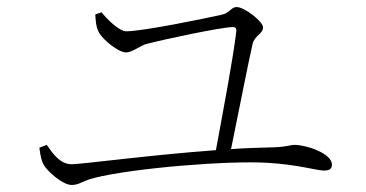

<svg xmlns="http://www.w3.org/2000/svg" viewBox="-20 -634 1040 546"><path d="M92 -214C95 -190 98 -176 105 -164C116 -146 158 -108 184 -108C206 -108 215 -120 248 -128C358 -156 630 -178 741 -171C827 -166 881 -149 901 -149C916 -149 924 -153 924 -166C924 -197 853 -222 817 -222C806 -222 794 -216 756 -215C718 -214 678 -213 637 -210C657 -306 686 -456 698 -508C704 -534 728 -537 728 -556C728 -573 675 -614 653 -614C637 -614 634 -597 610 -592C570 -583 387 -545 339 -545C318 -545 281 -583 269 -599L251 -593C252 -579 252 -560 261 -542C275 -518 318 -485 338 -485C358 -485 378 -505 400 -510C447 -522 610 -557 642 -557C650 -557 653 -553 652 -545C643 -468 613 -310 594 -207C404 -193 212 -167 184 -167C151 -167 131 -196 113 -222Z"/></svg>

Font: Noto Serif CJK HK ExtraLight
Style: Regular
Weight: 200
Designer: Ryoko NISHIZUKA 西塚涼子 (kana & ideographs); Frank Grießhammer (Latin, Greek & Cyrillic); Wenlong ZHANG 张文龙 (bopomofo); San
Foundry: Adobe
Version: Version 2.001;hotconv 1.1.0;makeotfexe 2.6.0